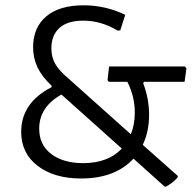

<svg xmlns="http://www.w3.org/2000/svg" viewBox="-20 -667 734 725"><path d="M521 -352 523 -358H677L684 -409L678 -416H392L386 -364L391 -358H461C479.7 -320.7 489 -282 489 -242C489 -211.3 484 -184 474 -160L239 -370C215 -390 198.2 -408.7 188.5 -426C178.8 -443.3 174 -462.7 174 -484C174 -517.3 184.2 -543.2 204.5 -561.5C224.8 -579.8 254.7 -589 294 -589C339.3 -589 382.3 -576.7 423 -552H434L453 -611C403 -635 350.7 -647 296 -647C234.7 -647 187.5 -633 154.5 -605C121.5 -577 105 -538.3 105 -489C105 -461.7 110.5 -436.3 121.5 -413C132.5 -389.7 150.3 -366.3 175 -343V-338C98.3 -298.7 60 -242.3 60 -169C60 -115 80.8 -72.2 122.5 -40.5C164.2 -8.8 218.7 7 286 7C372 7 438 -18 484 -68L601 37L606 38C622.7 29.3 637.7 17.7 651 3V-3L519 -120C535 -153.3 543 -191.3 543 -234C543 -273.3 535.7 -312.7 521 -352ZM440 -106C405.3 -69.3 356.7 -51 294 -51C244 -51 203.8 -62.5 173.5 -85.5C143.2 -108.5 128 -140.3 128 -181C128 -235.7 156 -278.7 212 -310Z"/></svg>

Font: Alegreya Sans
Style: Regular
Weight: 400
Designer: Juan Pablo del Peral
Foundry: Huerta Tipografica
Version: Version 1.000;PS 001.000;hotconv 1.0.70;makeotf.lib2.5.58329